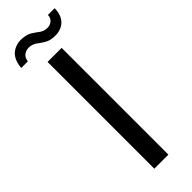

<svg xmlns="http://www.w3.org/2000/svg" viewBox="-288 -750 763 763"><g transform="rotate(-45 93.0 -368.5)"><path d="M53 0V-600H132V0ZM-38 -657Q-34 -702 -9.5 -721Q15 -740 49 -737Q73 -735 88 -725.5Q103 -716 115.5 -706.5Q128 -697 145 -696Q163 -695 174.5 -705Q186 -715 186 -731H224Q223 -690 200.5 -670Q178 -650 143 -652Q120 -653 104.5 -662Q89 -671 76 -681Q63 -691 46 -693Q30 -695 16 -686.5Q2 -678 -1 -657Z"/></g></svg>

Font: Big Shoulders Text
Style: Regular
Weight: 400
Designer: Patric King
Foundry: XO Type Co
Version: Version 1.000; ttfautohint (v1.8.2)